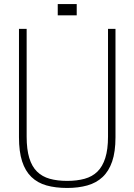

<svg xmlns="http://www.w3.org/2000/svg" viewBox="-20 -923 666 951"><path d="M313 8Q255 8 210.5 -4.5Q166 -17 135.5 -46.5Q105 -76 89.5 -124Q74 -172 74 -243V-780H112V-246Q112 -183 125 -140.5Q138 -98 163.5 -73Q189 -48 226.5 -37.5Q264 -27 313 -27Q361 -27 399 -37.5Q437 -48 462.5 -73Q488 -98 501.5 -140.5Q515 -183 515 -246V-780H552V-243Q552 -171 535.5 -123Q519 -75 488 -46Q457 -17 412.5 -4.5Q368 8 313 8ZM322 -847H266V-903H322ZM360 -847H304V-903H360Z"/></svg>

Font: Tanohe Sans ExtraLight
Style: Regular
Weight: 250
Designer: Village Type and Design LLC & Cristiano Sobral
Foundry: Cooper Hewitt Smithsonian Design Museum
Version: Version 1.00;September 29, 2021;FontCreator 13.0.0.2655 64-b